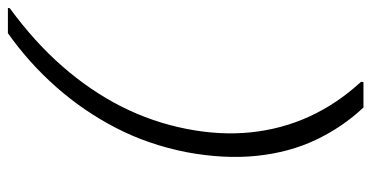

<svg xmlns="http://www.w3.org/2000/svg" viewBox="-247 -593 940 486"><g transform="rotate(-90 223.0 -350.0)"><path d="M194 100Q144 47 112 -20.5Q80 -88 71.5 -170.5Q63 -253 81 -349Q100 -445 142.5 -527Q185 -609 246 -678Q307 -747 382 -800H446L445 -795Q360 -733 298 -662Q236 -591 196.5 -513Q157 -435 140 -349Q123 -264 131 -185.5Q139 -107 171 -37Q203 33 259 94L258 100Z"/></g></svg>

Font: Albert Sans Light
Style: Italic
Weight: 300
Italic angle: -11.25°
Designer: Andreas Rasmussen
Foundry: a.Foundry
Version: Version 1.025